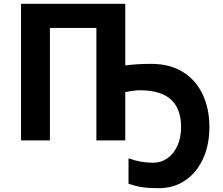

<svg xmlns="http://www.w3.org/2000/svg" viewBox="-20 -734 1165 1004"><path d="M652 227V94Q716 117 780 117Q822 117 855.5 93.5Q889 70 908 27.5Q927 -15 927 -69Q927 -165 874 -213.5Q821 -262 711 -262Q681 -262 635 -252V0H484V-588H241V0H90V-714H635V-392Q694 -400 772 -400Q866 -400 934 -359Q1002 -318 1038.5 -243Q1075 -168 1075 -69Q1075 22 1042.5 94.5Q1010 167 950 208.5Q890 250 810 250Q757 250 724 245Q691 240 652 227Z"/></svg>

Font: OpenSansMMV
Style: Bold
Weight: 700
Foundry: Ascender Corporation
Version: Version 4.001